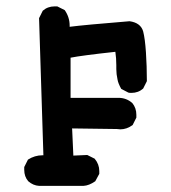

<svg xmlns="http://www.w3.org/2000/svg" viewBox="-20 -447 540 607"><path d="M344.7 -283.2Q237.3 -271.5 203.1 -264.6V-137.7H354.5Q379.9 -137.7 398.4 -121.1Q411.1 -105.5 411.1 -84Q411.1 -81.1 411.1 -75.2L399.4 -51.8Q380.9 -38.1 360.4 -38.1Q355.5 -38.1 349.6 -39.1L208 -41L211.9 44.9L255.9 43L279.3 54.7Q293.9 72.3 293.9 93.8Q293.9 96.7 293.9 102.5L281.2 126Q261.7 139.6 244.1 140.6H103.5Q85 139.6 69.3 126Q56.6 111.3 56.6 89.8Q56.6 86.9 56.6 81.1L68.4 57.6Q89.8 43.9 114.3 43.9Q115.2 43.9 117.2 43.9L103.5 -389.6L115.2 -413.1Q130.9 -426.8 152.3 -426.8Q155.3 -426.8 161.1 -426.8L184.6 -415Q200.2 -392.6 200.2 -366.2Q200.2 -364.3 200.2 -362.3Q246.1 -368.2 389.6 -379.9Q424.8 -375 432.6 -347.7Q438.5 -325.2 441.4 -281.2Q444.3 -237.3 444.3 -192.4V-190.4L432.6 -167Q417 -153.3 395.5 -153.3Q387.7 -153.3 385.7 -154.3L363.3 -166Q353.5 -183.6 351.6 -195.3Q347.7 -212.9 347.7 -228.5V-241.2Q347.7 -262.7 344.7 -283.2Z"/></svg>

Font: JasonHandwriting2
Style: SemiBold
Weight: 600
Version: Version 1.04.7